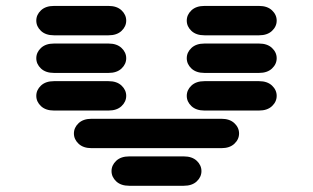

<svg xmlns="http://www.w3.org/2000/svg" viewBox="-20 -631 1040 638"><path d="M409.2 -13.7H590.8Q618.2 -13.7 633.8 -28.3Q649.4 -43 649.4 -62.5Q649.4 -82 633.8 -96.7Q618.2 -111.3 590.8 -111.3H409.2Q381.8 -111.3 366.2 -96.7Q350.6 -82 350.6 -62.5Q350.6 -43 366.2 -28.3Q381.8 -13.7 409.2 -13.7ZM284.2 -138.7H715.8Q743.2 -138.7 758.8 -153.3Q774.4 -168 774.4 -187.5Q774.4 -207 758.8 -221.7Q743.2 -236.3 715.8 -236.3H284.2Q256.8 -236.3 241.2 -221.7Q225.6 -207 225.6 -187.5Q225.6 -168 241.2 -153.3Q256.8 -138.7 284.2 -138.7ZM159.2 -263.7H340.8Q368.2 -263.7 383.8 -278.3Q399.4 -293 399.4 -312.5Q399.4 -332 383.8 -346.7Q368.2 -361.3 340.8 -361.3H159.2Q131.8 -361.3 116.2 -346.7Q100.6 -332 100.6 -312.5Q100.6 -293 116.2 -278.3Q131.8 -263.7 159.2 -263.7ZM659.2 -263.7H840.8Q868.2 -263.7 883.8 -278.3Q899.4 -293 899.4 -312.5Q899.4 -332 883.8 -346.7Q868.2 -361.3 840.8 -361.3H659.2Q631.8 -361.3 616.2 -346.7Q600.6 -332 600.6 -312.5Q600.6 -293 616.2 -278.3Q631.8 -263.7 659.2 -263.7ZM159.2 -388.7H340.8Q368.2 -388.7 383.8 -403.3Q399.4 -418 399.4 -437.5Q399.4 -457 383.8 -471.7Q368.2 -486.3 340.8 -486.3H159.2Q131.8 -486.3 116.2 -471.7Q100.6 -457 100.6 -437.5Q100.6 -418 116.2 -403.3Q131.8 -388.7 159.2 -388.7ZM659.2 -388.7H840.8Q868.2 -388.7 883.8 -403.3Q899.4 -418 899.4 -437.5Q899.4 -457 883.8 -471.7Q868.2 -486.3 840.8 -486.3H659.2Q631.8 -486.3 616.2 -471.7Q600.6 -457 600.6 -437.5Q600.6 -418 616.2 -403.3Q631.8 -388.7 659.2 -388.7ZM159.2 -513.7H340.8Q368.2 -513.7 383.8 -528.3Q399.4 -543 399.4 -562.5Q399.4 -582 383.8 -596.7Q368.2 -611.3 340.8 -611.3H159.2Q131.8 -611.3 116.2 -596.7Q100.6 -582 100.6 -562.5Q100.6 -543 116.2 -528.3Q131.8 -513.7 159.2 -513.7ZM659.2 -513.7H840.8Q868.2 -513.7 883.8 -528.3Q899.4 -543 899.4 -562.5Q899.4 -582 883.8 -596.7Q868.2 -611.3 840.8 -611.3H659.2Q631.8 -611.3 616.2 -596.7Q600.6 -582 600.6 -562.5Q600.6 -543 616.2 -528.3Q631.8 -513.7 659.2 -513.7Z"/></svg>

Font: Sixtyfour
Style: Regular
Weight: 400
Designer: Jens Kutilek
Foundry: Jens Kutilek
Version: Version 2.001